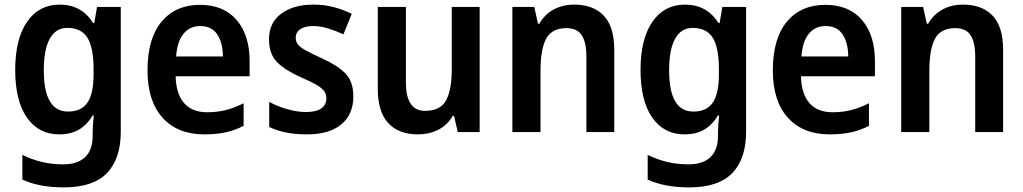

<svg xmlns="http://www.w3.org/2000/svg" viewBox="-20 -573 4440 833"><path d="M239 -553Q334 -553 384 -473H389L401 -543H504V-2Q504 116 444 178Q384 240 257 240Q150 240 77 206V99Q118 119 161 129.5Q204 140 255 140Q316 140 349 109Q382 78 382 16V1Q382 -13 383.5 -34.5Q385 -56 387 -72H382Q358 -32 323 -11Q288 10 237 10Q148 10 97 -62.5Q46 -135 46 -270Q46 -404 97.5 -478.5Q149 -553 239 -553ZM272 -452Q222 -452 196 -405Q170 -358 170 -268Q170 -89 275 -89Q333 -89 359.5 -128Q386 -167 386 -250V-273Q386 -366 359.5 -409Q333 -452 272 -452Z M848 -552Q950 -552 1006.5 -486.5Q1063 -421 1063 -307V-242H742Q744 -166 778.5 -126Q813 -86 879 -86Q923 -86 960 -95.5Q997 -105 1037 -125V-27Q1000 -8 960 1Q920 10 866 10Q751 10 685.5 -62Q620 -134 620 -268Q620 -406 681 -479Q742 -552 848 -552ZM849 -460Q804 -460 776.5 -427Q749 -394 744 -328H947Q947 -386 923 -423Q899 -460 849 -460Z M1513 -155Q1513 -77 1461 -33.5Q1409 10 1312 10Q1261 10 1221.5 2Q1182 -6 1148 -22V-131Q1182 -112 1225.5 -99.5Q1269 -87 1307 -87Q1353 -87 1374.5 -103Q1396 -119 1396 -147Q1396 -164 1386.5 -177.5Q1377 -191 1353 -205Q1329 -219 1285 -238Q1219 -267 1183 -302.5Q1147 -338 1147 -403Q1147 -474 1200 -513.5Q1253 -553 1340 -553Q1386 -553 1426.5 -542.5Q1467 -532 1506 -513L1470 -424Q1438 -439 1404 -449.5Q1370 -460 1340 -460Q1303 -460 1283 -446.5Q1263 -433 1263 -409Q1263 -392 1273 -379.5Q1283 -367 1307 -354Q1331 -341 1374 -321Q1440 -292 1476.5 -256.5Q1513 -221 1513 -155Z M2061 -543V0H1966L1950 -70H1944Q1920 -29 1880.5 -9.5Q1841 10 1793 10Q1709 10 1664 -39.5Q1619 -89 1619 -188V-543H1741V-216Q1741 -92 1824 -92Q1891 -92 1915.5 -138Q1940 -184 1940 -272V-543Z M2471 -553Q2554 -553 2599.5 -505Q2645 -457 2645 -357V0H2524V-329Q2524 -390 2503.5 -420.5Q2483 -451 2438 -451Q2374 -451 2349.5 -405Q2325 -359 2325 -266V0H2203V-543H2298L2314 -470H2320Q2343 -511 2382.5 -532Q2422 -553 2471 -553Z M2952 -553Q3047 -553 3097 -473H3102L3114 -543H3217V-2Q3217 116 3157 178Q3097 240 2970 240Q2863 240 2790 206V99Q2831 119 2874 129.5Q2917 140 2968 140Q3029 140 3062 109Q3095 78 3095 16V1Q3095 -13 3096.5 -34.5Q3098 -56 3100 -72H3095Q3071 -32 3036 -11Q3001 10 2950 10Q2861 10 2810 -62.5Q2759 -135 2759 -270Q2759 -404 2810.5 -478.5Q2862 -553 2952 -553ZM2985 -452Q2935 -452 2909 -405Q2883 -358 2883 -268Q2883 -89 2988 -89Q3046 -89 3072.5 -128Q3099 -167 3099 -250V-273Q3099 -366 3072.5 -409Q3046 -452 2985 -452Z M3561 -552Q3663 -552 3719.5 -486.5Q3776 -421 3776 -307V-242H3455Q3457 -166 3491.5 -126Q3526 -86 3592 -86Q3636 -86 3673 -95.5Q3710 -105 3750 -125V-27Q3713 -8 3673 1Q3633 10 3579 10Q3464 10 3398.5 -62Q3333 -134 3333 -268Q3333 -406 3394 -479Q3455 -552 3561 -552ZM3562 -460Q3517 -460 3489.5 -427Q3462 -394 3457 -328H3660Q3660 -386 3636 -423Q3612 -460 3562 -460Z M4158 -553Q4241 -553 4286.5 -505Q4332 -457 4332 -357V0H4211V-329Q4211 -390 4190.5 -420.5Q4170 -451 4125 -451Q4061 -451 4036.5 -405Q4012 -359 4012 -266V0H3890V-543H3985L4001 -470H4007Q4030 -511 4069.5 -532Q4109 -553 4158 -553Z"/></svg>

Font: Noto Sans Khmer UI SemiCondensed SemiBold
Style: Regular
Weight: 600
Width: 4
Designer: Danh Hong and the Monotype Design Team
Foundry: Monotype Imaging Inc.
Version: Version 2.002; ttfautohint (v1.8.4.7-5d5b)